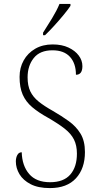

<svg xmlns="http://www.w3.org/2000/svg" viewBox="-20 -951 502 981"><path d="M235 10Q175 10 136.5 -10Q98 -30 79.5 -61Q61 -92 61 -126Q61 -145 68.5 -159Q76 -173 91 -173Q93 -104 129 -62Q165 -20 236 -20Q305 -20 339 -59Q373 -98 373 -166Q373 -208 358 -238Q343 -268 310.5 -293.5Q278 -319 226 -349Q177 -376 144.5 -403.5Q112 -431 96 -467.5Q80 -504 80 -558Q80 -605 101 -642.5Q122 -680 160 -702Q198 -724 249 -724Q296 -724 330 -708Q364 -692 382.5 -667Q401 -642 401 -613Q401 -569 368 -569Q368 -627 337.5 -660.5Q307 -694 248 -694Q184 -694 152.5 -654.5Q121 -615 121 -556Q121 -513 135 -484Q149 -455 177.5 -432Q206 -409 249 -385Q294 -359 331.5 -332Q369 -305 391.5 -268Q414 -231 414 -174Q414 -90 368 -40Q322 10 235 10ZM200 -784Q222 -818 246 -857.5Q270 -897 284 -931H340V-921Q329 -904 306 -876Q283 -848 257 -819.5Q231 -791 210 -771H200Z"/></svg>

Font: Noto Serif Georgian SemiCondensed ExtraLight
Style: Regular
Weight: 200
Width: 4
Designer: Monotype Design Team, Akaki Razmadze
Foundry: Google LLC
Version: Version 2.003; ttfautohint (v1.8.4.7-5d5b)